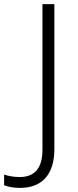

<svg xmlns="http://www.w3.org/2000/svg" viewBox="-108 -734 380 936"><path d="M-11 182C101 182 157 112 157 -7V-714H99V-5C99 86 61 129 -12 129C-41 129 -68 124 -88 117V169C-70 176 -46 182 -11 182Z"/></svg>

Font: Noto Sans Sinhala UI Light
Style: Regular
Weight: 300
Designer: Jelle Bosma - Monotype Design Team
Foundry: Monotype Imaging Inc.
Version: Version 2.006